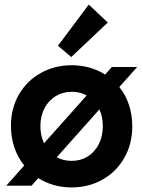

<svg xmlns="http://www.w3.org/2000/svg" viewBox="-20 -819 632 847"><path d="M148.9 -33.2 119.1 0H7.8L86.9 -88.9Q58.6 -123.5 43.5 -168.2Q28.3 -212.9 28.3 -263.7Q28.3 -341.3 63.7 -402.3Q99.1 -463.4 160.4 -497.3Q221.7 -531.2 295.9 -531.2Q336.9 -531.2 374.5 -520.8Q412.1 -510.3 443.8 -490.2L473.6 -523.4H585L506.3 -435.1Q534.2 -400.9 548.8 -356.7Q563.5 -312.5 563.5 -261.7Q563.5 -184.1 528.3 -122.6Q493.2 -61 432.1 -26.6Q371.1 7.8 295.9 7.8Q214.4 7.8 148.9 -33.2ZM433.6 -262.7Q433.6 -303.7 418.5 -336.4L230.5 -125.5Q258.3 -109.4 296.9 -109.4Q335.9 -109.4 366.9 -128.7Q397.9 -147.9 415.8 -182.9Q433.6 -217.8 433.6 -262.7ZM174.3 -187 362.3 -397.9Q334 -414.1 296.9 -414.1Q257.3 -414.1 225.8 -395Q194.3 -376 176.3 -341.6Q158.2 -307.1 158.2 -262.7Q158.2 -220.7 174.3 -187ZM235.8 -617.2 371.6 -798.8 455.6 -719.7 294.4 -567.4Z"/></svg>

Font: Reddit Sans Strawberry
Style: Bold
Weight: 700
Designer: Stephen Hutchings
Foundry: Reddit
Version: Version 1.013